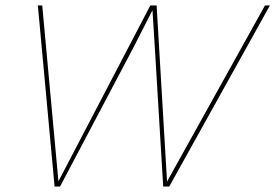

<svg xmlns="http://www.w3.org/2000/svg" viewBox="-20 -680 1004 700"><path d="M179 0 118 -660H134L193 -19L528 -660H551L589 -18L946 -660H964L597 0H575L544 -514L536 -641H535L464 -502L199 0Z"/></svg>

Font: Work Sans Thin
Style: Italic
Weight: 250
Italic angle: -13°
Designer: Wei Huang
Foundry: Wei Huang
Version: Version 2.012